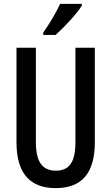

<svg xmlns="http://www.w3.org/2000/svg" viewBox="-20 -960 574 990"><path d="M402 -931V-940H290C269 -895 240 -845 203 -792V-780H267C310 -818 377 -890 402 -931ZM469 -227V-714H369V-227C369 -121 335 -80 268 -80C201 -80 165 -122 165 -226V-714H65V-226C65 -65 136 10 267 10C400 10 469 -65 469 -227Z"/></svg>

Font: Noto Sans Lao ExtraCondensed Medium
Style: Regular
Weight: 500
Width: 2
Designer: Monotype Design Team
Foundry: Monotype Imaging Inc.
Version: Version 2.003